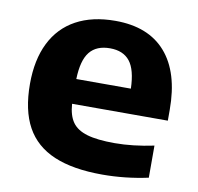

<svg xmlns="http://www.w3.org/2000/svg" viewBox="-68 -626 730 707"><g transform="rotate(10 297.0 -273.0)"><path d="M562 -227H204Q207 -183.5 224.5 -158.8Q242 -134 279.8 -122.8Q317.5 -111.5 383.5 -111.5Q451 -111.5 529.5 -128V-8Q444 10.5 358.5 10.5Q248.5 10.5 177.8 -19.5Q107 -49.5 72.8 -111.8Q38.5 -174 38.5 -272.5Q38.5 -362.5 70 -426Q101.5 -489.5 162 -522.5Q222.5 -555.5 308.5 -555.5Q432.5 -555.5 497.2 -481.2Q562 -407 562 -267.5ZM203.5 -319.5H407.5Q405.5 -390 380.8 -421.2Q356 -452.5 306.5 -452.5Q256 -452.5 230.8 -421.2Q205.5 -390 203.5 -319.5Z"/></g></svg>

Font: Encode Sans Semi Expanded
Style: Bold
Weight: 700
Width: 6
Designer: Multiple Designers
Foundry: Impallari Type
Version: Version 2.000